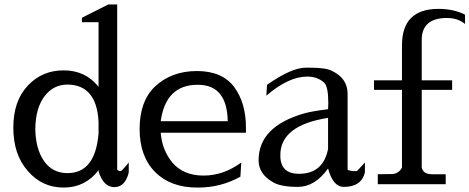

<svg xmlns="http://www.w3.org/2000/svg" viewBox="-20 -830 2115 865"><path d="M178 -105Q140 -160 139 -251Q141 -345 181 -397Q221 -449 284 -449Q415 -448 424 -282V-228Q409 -50 284 -50Q216 -50 178 -105ZM40 -255Q40 -134 105 -60Q169 15 267 15Q364 15 424 -63L425 -61L424 -58Q446 13 495 13Q544 13 560 -53V-98Q529 -59 523 -59Q514 -59 508 -66V-810H468L349 -750V-730H424V-439Q365 -513 267 -513Q169 -513 105 -444Q40 -375 40 -255Z M704 -284Q727 -448 870 -448H872Q1003 -448 1006 -284ZM1067 -98Q987 -39 897 -39Q807 -39 757 -97Q710 -154 704 -232H1088V-256Q1088 -366 1035 -438Q981 -510 867 -510Q752 -510 677 -439Q609 -373 609 -249Q609 -125 679 -55Q748 15 869 15Q871 15 873 15Q975 15 1063 -34Z M1458 -159Q1436 -47 1327 -47Q1243 -47 1243 -129Q1241 -265 1458 -299ZM1364 -485Q1411 -485 1441 -457Q1459 -439 1459 -367Q1459 -365 1459 -362L1458 -338Q1385 -329 1350 -319Q1145 -260 1145 -108Q1145 -46 1210 -9Q1245 12 1322 12Q1399 12 1458 -71Q1480 12 1529 12Q1608 12 1624 -53V-98Q1589 -59 1587 -59Q1552 -59 1546 -66V-408Q1546 -477 1475 -511Q1448 -525 1379 -525H1357Q1293 -525 1183 -448L1180 -399Q1280 -485 1364 -485Z M2075 -764Q2024 -790 1955 -790Q1791 -790 1791 -626V-468H1665V-425H1791V-75Q1778 -50 1750 -46L1682 -45V0H1988V-45H1926Q1887 -45 1880 -75V-425H2017V-468H1880V-650Q1880 -749 1994 -749Q2043 -749 2075 -722Z"/></svg>

Font: Sawarabi Mincho
Style: Regular
Weight: 400
Version: Version 1.082; ttfautohint (v1.8.4.7-5d5b)